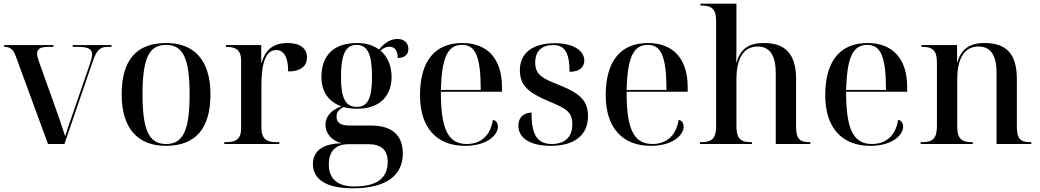

<svg xmlns="http://www.w3.org/2000/svg" viewBox="-20 -780 5633 1040"><path d="M66 -474 240 0H329L483 -449C504 -509 521 -526 563 -526H584V-536H374V-526H404C458 -526 479 -514 479 -485C479 -473 475 -457 468 -437L372 -158C358 -118 345 -80 333 -42C311 -111 296 -152 272 -220L192 -443C185 -463 181 -477 181 -489C181 -516 200 -526 242 -526H269V-536H3V-526C35 -526 52 -514 66 -474Z M878 10C1037 10 1120 -81 1120 -269C1120 -457 1029 -547 881 -547C721 -547 639 -457 639 -269C639 -81 730 10 878 10ZM880 0C787 0 752 -74 752 -269C752 -463 787 -537 879 -537C972 -537 1007 -463 1007 -269C1007 -74 972 0 880 0Z M1195 0H1493V-10H1475C1424 -10 1396 -29 1396 -87V-317C1396 -406 1408 -509 1476 -509C1511 -509 1541 -481 1541 -393C1611 -393 1643 -424 1643 -469C1643 -518 1605 -547 1537 -547C1446 -547 1413 -495 1397 -440H1395V-536H1204V-526H1207C1258 -526 1286 -508 1286 -453V-84C1286 -28 1258 -10 1207 -10H1195Z M1890 240C2076 240 2162 168 2162 51C2162 -38 2113 -100 1990 -100H1875C1826 -100 1803 -114 1803 -148C1803 -170 1812 -187 1842 -200C1864 -194 1889 -191 1915 -191C2041 -191 2101 -264 2101 -364C2101 -423 2080 -473 2041 -506C2060 -522 2073 -527 2089 -527C2119 -527 2134 -506 2134 -466C2176 -466 2192 -488 2192 -515C2192 -545 2172 -569 2132 -569C2089 -569 2057 -540 2033 -512C2003 -534 1963 -547 1915 -547C1784 -547 1721 -477 1721 -362C1721 -281 1763 -227 1830 -204C1772 -184 1743 -147 1743 -104C1743 -60 1773 -19 1831 -4C1723 -2 1675 42 1675 109C1675 189 1744 240 1890 240ZM1912 -201C1851 -201 1827 -249 1827 -363C1827 -482 1851 -537 1911 -537C1972 -537 1995 -484 1995 -364C1995 -249 1973 -201 1912 -201ZM1899 230C1811 230 1761 191 1761 111C1761 30 1808 1 1867 1H1974C2046 1 2080 33 2080 98C2080 187 2018 230 1899 230Z M2499 10C2619 10 2677 -49 2677 -94C2677 -111 2669 -127 2650 -131C2636 -42 2581 0 2508 0C2407 0 2368 -80 2368 -283H2699V-307C2699 -466 2617 -547 2484 -547C2338 -547 2255 -452 2255 -264C2255 -91 2343 10 2499 10ZM2584 -293H2368C2373 -470 2405 -537 2483 -537C2557 -537 2584 -470 2584 -293Z M2963 10C3089 10 3165 -46 3165 -151C3165 -233 3123 -273 3015 -317C2921 -354 2879 -373 2879 -441C2879 -506 2917 -536 2978 -536C3037 -536 3065 -497 3065 -391C3118 -391 3145 -416 3145 -452C3145 -503 3090 -546 2986 -546C2868 -546 2796 -495 2796 -400C2796 -316 2843 -278 2951 -232C3047 -192 3080 -175 3080 -106C3080 -35 3037 0 2968 0C2888 0 2859 -54 2859 -170C2832 -170 2788 -156 2788 -99C2788 -30 2855 10 2963 10Z M3505 10C3625 10 3683 -49 3683 -94C3683 -111 3675 -127 3656 -131C3642 -42 3587 0 3514 0C3413 0 3374 -80 3374 -283H3705V-307C3705 -466 3623 -547 3490 -547C3344 -547 3261 -452 3261 -264C3261 -91 3349 10 3505 10ZM3590 -293H3374C3379 -470 3411 -537 3489 -537C3563 -537 3590 -470 3590 -293Z M3771 0H4053V-10H4046C3994 -10 3969 -28 3969 -95V-351C3969 -444 3996 -528 4084 -528C4155 -528 4182 -472 4182 -385V0H4369V-10H4365C4311 -10 4292 -28 4292 -96V-352C4292 -488 4234 -547 4117 -547C4063 -547 3996 -535 3970 -443H3968C3969 -482 3969 -520 3969 -558V-760H3774V-750H3781C3833 -750 3859 -732 3859 -668V-95C3859 -28 3833 -10 3780 -10H3771Z M4694 10C4814 10 4872 -49 4872 -94C4872 -111 4864 -127 4845 -131C4831 -42 4776 0 4703 0C4602 0 4563 -80 4563 -283H4894V-307C4894 -466 4812 -547 4679 -547C4533 -547 4450 -452 4450 -264C4450 -91 4538 10 4694 10ZM4779 -293H4563C4568 -470 4600 -537 4678 -537C4752 -537 4779 -470 4779 -293Z M4967 0H5249V-10H5243C5190 -10 5165 -28 5165 -95V-351C5165 -444 5193 -528 5280 -528C5352 -528 5378 -472 5378 -385V0H5566V-10H5561C5507 -10 5488 -28 5488 -96V-352C5488 -488 5431 -547 5313 -547C5260 -547 5192 -535 5166 -443H5164V-536H4971V-526H4978C5029 -526 5055 -508 5055 -444V-95C5055 -28 5029 -10 4976 -10H4967Z"/></svg>

Font: Noto Serif Display Medium
Style: Regular
Weight: 500
Designer: Monotype Design Team
Foundry: Monotype Imaging Inc.
Version: Version 2.009